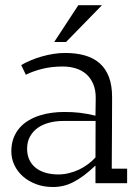

<svg xmlns="http://www.w3.org/2000/svg" viewBox="-20 -727 549 761"><path d="M358.4 -1V-70.8Q334 -47.9 312.5 -31.7Q291 -15.6 271 -5.4Q251 4.9 231.2 9.5Q211.4 14.2 189.9 14.2Q152.8 14.2 122.6 2.7Q92.3 -8.8 70.6 -28.1Q48.8 -47.4 36.9 -73Q24.9 -98.6 24.9 -127Q24.9 -156.7 33.9 -180.2Q43 -203.6 58.3 -220.9Q73.7 -238.3 94.2 -250.2Q114.7 -262.2 137.9 -269.5Q161.1 -276.9 185.5 -280Q210 -283.2 233.4 -283.2Q250.5 -283.2 265.9 -282.5Q281.2 -281.7 296.1 -280Q311 -278.3 326.4 -275.4Q341.8 -272.5 358.4 -268.6L359.4 -336.4Q359.9 -368.7 350.1 -392.6Q340.3 -416.5 322.8 -432.4Q305.2 -448.2 281 -455.8Q256.8 -463.4 228.5 -463.4Q184.1 -463.4 146.5 -453.9Q108.9 -444.3 82.5 -430.7L64 -469.2Q82 -479.5 103 -488.3Q124 -497.1 146.5 -503.4Q168.9 -509.8 192.1 -513.4Q215.3 -517.1 237.8 -517.1Q282.2 -517.1 316.9 -507.1Q351.6 -497.1 375.5 -475.8Q399.4 -454.6 411.9 -421.4Q424.3 -388.2 424.3 -341.8Q424.3 -274.9 423.8 -206.1Q423.3 -137.2 422.9 -58.6H483.9V-1ZM230.5 -247.6Q201.2 -247.6 175 -240.7Q148.9 -233.9 129.6 -220.2Q110.4 -206.5 98.9 -185.8Q87.4 -165 87.4 -137.7Q87.4 -111.8 96.9 -92.5Q106.4 -73.2 123.3 -60.5Q140.1 -47.9 162.6 -41.7Q185.1 -35.6 210.9 -35.6Q232.4 -35.6 253.4 -40.8Q274.4 -45.9 293.5 -54.9Q312.5 -64 329.1 -76.4Q345.7 -88.9 358.4 -103L358.9 -247.6ZM384.3 -706.5 241.7 -560.5H194.8L290.5 -706.5Z"/></svg>

Font: Twentytwelve Slab Light
Style: TwentytwelveSlab
Weight: 300
Designer: Domenico Catapano
Version: Version 1.00 2012